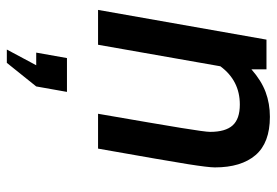

<svg xmlns="http://www.w3.org/2000/svg" viewBox="-144 -399 810 562"><g transform="rotate(90 261.0 -118.0)"><path d="M96 -493H183V-449Q216 -478 249.5 -490.5Q283 -503 322 -503Q398 -503 434 -461Q470 -419 470 -342Q470 -323 460.5 -263Q451 -203 415 0H313Q343 -173 354.5 -243.5Q366 -314 366 -328Q366 -373 347 -394Q328 -415 286 -415Q216 -415 174 -358L111 0H9ZM125 267 171 181H134L150 91H249L233 181L164 267Z"/></g></svg>

Font: Cabin Medium
Style: Italic
Weight: 500
Italic angle: -7°
Designer: Pablo Impallari
Foundry: Pablo Impallari. http://www.impallari.com Igino Marini. http://www.ikern.com
Version: Version 2.200